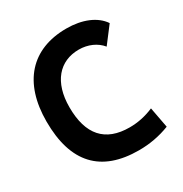

<svg xmlns="http://www.w3.org/2000/svg" viewBox="-166 -829 919 965"><g transform="rotate(-30 293.0 -346.5)"><path d="M365.2 9.8C426.8 9.8 486.3 -1 543.9 -23.4L521.5 -142.6C475.6 -123 429.7 -113.3 381.8 -113.3C240.7 -113.3 169.4 -192.9 169.4 -352.5C169.4 -497.6 242.2 -580.1 354.5 -580.1C407.2 -580.1 454.6 -559.1 483.9 -522.9L556.2 -617.7C519.5 -672.4 445.3 -703.1 353.5 -703.1C149.9 -703.1 33.7 -573.2 33.7 -347.7C33.7 -109.4 145 9.8 365.2 9.8Z"/></g></svg>

Font: CaskaydiaCove Nerd Font
Style: Bold
Weight: 700
Designer: Aaron Bell
Foundry: Saja Typeworks
Version: Version 2111.1;Nerd Fonts 2.3.0